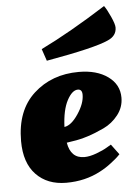

<svg xmlns="http://www.w3.org/2000/svg" viewBox="-52 -747 557 799"><g transform="rotate(-5 226.5 -347.5)"><path d="M20 -177Q20 -305 95.5 -374Q171 -443 284 -443Q359 -443 405.5 -409.5Q452 -376 452 -321Q452 -281 427 -249Q402 -217 366 -200Q294 -166 234 -158L209 -154Q220 -88 277 -88Q299 -88 327.5 -98.5Q356 -109 374 -120L391 -130L423 -87Q423 -87 412 -76Q406 -70 383.5 -52.5Q361 -35 336 -22Q272 12 193 12Q114 12 67 -37Q20 -86 20 -177ZM292 -347Q292 -370 274 -370Q250 -370 229 -330.5Q208 -291 205 -220Q234 -224 263 -267.5Q292 -311 292 -347ZM453 -614Q453 -579 416 -563Q360 -537 156 -501L139 -551Q262 -611 413 -707Q424 -692 438.5 -660Q453 -628 453 -614Z"/></g></svg>

Font: Oleo Script
Style: Bold
Weight: 700
Designer: Soytutype
Foundry: Soytutype
Version: Version 1.002